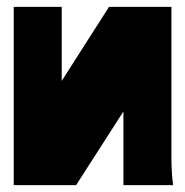

<svg xmlns="http://www.w3.org/2000/svg" viewBox="-20 -540 540 560"><path d="M20 -520V0H202L340 -215V0H485C482 -20 480 -49 480 -80V-520H298L160 -304V-520Z"/></svg>

Font: MikodacsPCS
Style: Regular
Weight: 900
Designer: gluk (gluksza@wp.pl)
Foundry: gluk (gluksza@wp.pl)
Version: Version 0.27